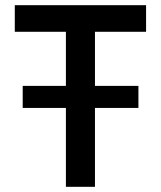

<svg xmlns="http://www.w3.org/2000/svg" viewBox="-20 -720 620 740"><path d="M234 0V-597.5H37V-700H543V-597.5H346V0ZM67.5 -304V-389H513.5V-304Z"/></svg>

Font: Geologica
Style: Regular
Weight: 400
Designer: Sindre Bremnes, Frode Helland
Foundry: Monokrom Skriftforlag AS
Version: Version 1.010; ttfautohint (v1.8.4.7-5d5b);gftools[0.9.28]